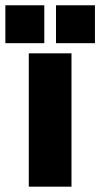

<svg xmlns="http://www.w3.org/2000/svg" viewBox="-23 -700 376 720"><path d="M85 0V-500H245.1V0ZM-2.9 -538.1V-680.2H143.1V-538.1ZM187 -538.1V-680.2H333V-538.1Z"/></svg>

Font: TASA Orbiter Display Black
Style: Regular
Weight: 900
Designer: Weizhong Zhang
Version: Version 1.000;Glyphs 3.1.2 (3151)